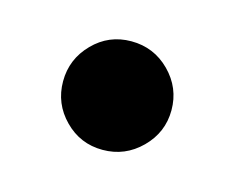

<svg xmlns="http://www.w3.org/2000/svg" viewBox="-39 -184 301 245"><g transform="rotate(15 111.5 -61.5)"><path d="M110.2 10Q139.8 10 161 -11.1Q182.2 -32.2 182.2 -61.6Q182.2 -91 161.2 -112.2Q140.2 -133.4 110.2 -133.4Q80.5 -133.4 59.8 -112.2Q39 -91 39 -61.6Q39 -32.2 59.8 -11.1Q80.5 10 110.2 10Z"/></g></svg>

Font: Secuela Light
Style: Regular
Weight: 300
Designer: Fernando Haro
Foundry: deFharo
Version: Version 1.708